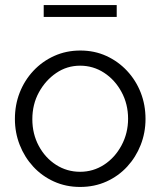

<svg xmlns="http://www.w3.org/2000/svg" viewBox="-20 -730 635 760"><path d="M297 10Q241 10 193.5 -11.5Q146 -33 111.5 -70.5Q77 -108 58 -156.5Q39 -205 39 -259Q39 -315 58 -363.5Q77 -412 112 -449.5Q147 -487 194.5 -508.5Q242 -530 298 -530Q354 -530 401 -508.5Q448 -487 483 -449.5Q518 -412 537 -363.5Q556 -315 556 -259Q556 -205 537 -156.5Q518 -108 483.5 -70.5Q449 -33 401.5 -11.5Q354 10 297 10ZM108 -258Q108 -200 133.5 -152.5Q159 -105 202 -77.5Q245 -50 297 -50Q349 -50 392 -78Q435 -106 461 -154.5Q487 -203 487 -260Q487 -318 461 -366Q435 -414 392 -442Q349 -470 297 -470Q245 -470 202.5 -441Q160 -412 134 -364.5Q108 -317 108 -258ZM153 -663V-710H442V-663Z"/></svg>

Font: Raleway Thin
Style: Regular
Weight: 400
Version: Version 4.026